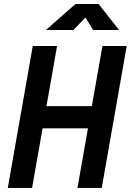

<svg xmlns="http://www.w3.org/2000/svg" viewBox="-20 -918 639 938"><path d="M358.4 0H477.1L599.1 -693.4H480.5L428.7 -399.4H207L258.8 -693.4H140.1L18.1 0H136.7L188 -291H409.7ZM204.6 -771.5H338.4L397.9 -832.5L434.6 -771.5H561.5L461.9 -898.4H348.6Z"/></svg>

Font: Cascadia Mono PL SemiBold
Style: Italic
Weight: 600
Italic angle: -10°
Monospace: yes
Designer: Aaron Bell
Foundry: Saja Typeworks
Version: Version 2404.023